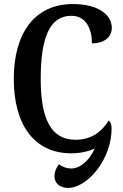

<svg xmlns="http://www.w3.org/2000/svg" viewBox="-20 -747 606 948"><path d="M317 181C352 181 406 158 455 97C507 32 531 -45 531 -113C531 -129 526 -145 517 -152C484 -101 437 -57 353 -57C232 -57 181 -159 181 -358C181 -556 223 -669 332 -669C406 -669 434 -603 434 -533C497 -533 532 -565 532 -610C532 -674 465 -727 340 -727C148 -727 48 -579 48 -358C48 -135 146 10 332 10C378 10 418 0 448 -14C418 52 372 85 331 85C310 85 288 77 271 64C256 84 249 102 249 123C249 159 277 181 317 181Z"/></svg>

Font: Noto Serif Georgian Condensed SemiBold
Style: Regular
Weight: 600
Width: 3
Designer: Monotype Design Team, Akaki Razmadze
Foundry: Google LLC
Version: Version 2.003